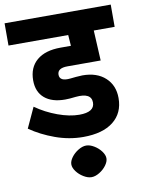

<svg xmlns="http://www.w3.org/2000/svg" viewBox="-102 -712 728 969"><g transform="rotate(-10 262.0 -227.5)"><path d="M-10 -648H534V-534H427L435 -379H265Q213 -379 213 -345Q213 -310 269 -316L298 -319Q320 -321 331 -321Q405 -321 448 -281.5Q491 -242 491 -177Q491 -100 436.5 -57Q382 -14 282 -14Q210 -14 139.5 -39.5Q69 -65 13 -104L61 -208Q112 -172 172 -150Q232 -128 282 -128Q360 -128 360 -177Q360 -228 279 -220L249 -217Q241 -216 225 -216Q157 -216 119.5 -248Q82 -280 82 -339Q82 -405 125 -441.5Q168 -478 247 -478H300L296 -534H-10ZM198 112Q198 95 212 76Q226 57 247.5 44Q269 31 288 31Q307 31 328.5 44Q350 57 364 76Q378 95 378 112Q378 129 364 148Q350 167 328.5 180Q307 193 288 193Q269 193 247.5 180Q226 167 212 148Q198 129 198 112Z"/></g></svg>

Font: Madhuban SemiBold
Style: Regular
Weight: 600
Designer: jaikishan Patel
Foundry: MagicType
Version: Version 1.000